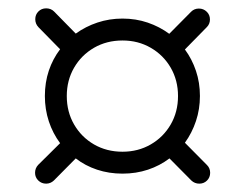

<svg xmlns="http://www.w3.org/2000/svg" viewBox="-20 -577 581 460"><path d="M90.5 -137Q79.5 -137 71.8 -144.5Q64 -152 64 -163Q64 -174 71.5 -182L124 -234Q106.5 -257.5 97 -286.2Q87.5 -315 87.5 -347Q87.5 -379.5 97 -407.8Q106.5 -436 124 -459L72 -512Q64.5 -520 64.5 -531Q64.5 -542 72 -549.5Q79.5 -557 90.5 -557Q102 -557 109.5 -549.5L161.5 -496.5Q185 -513.5 213.5 -523Q242 -532.5 273.5 -532.5Q305.5 -532.5 334 -522.8Q362.5 -513 385.5 -496L438 -549Q445.5 -556.5 456.5 -556.5Q467.5 -556.5 475.2 -549Q483 -541.5 483 -530.5Q483 -519.5 475.5 -512L423 -458.5Q440 -435.5 449.5 -407.2Q459 -379 459 -347Q459 -315.5 449.5 -287Q440 -258.5 423 -235L476 -181.5Q483.5 -174 483.5 -163Q483.5 -152 476 -144.5Q468.5 -137 457.5 -137Q446.5 -137 438.5 -144.5L386 -197.5Q363 -180 334.5 -170.5Q306 -161 273.5 -161Q241 -161 212.5 -170.5Q184 -180 161.5 -197.5L109 -144.5Q101 -137 90.5 -137ZM273.5 -213.5Q311 -213.5 341.2 -231Q371.5 -248.5 389 -278.8Q406.5 -309 406.5 -347Q406.5 -384.5 389 -414.8Q371.5 -445 341.2 -462.5Q311 -480 273.5 -480Q235.5 -480 205.2 -462.5Q175 -445 157.5 -414.8Q140 -384.5 140 -347Q140 -309 157.5 -278.8Q175 -248.5 205.2 -231Q235.5 -213.5 273.5 -213.5Z"/></svg>

Font: Jura Light
Style: Regular
Weight: 400
Version: Version 5.106